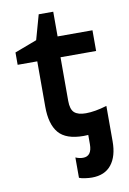

<svg xmlns="http://www.w3.org/2000/svg" viewBox="-99 -742 699 1041"><g transform="rotate(-10 250.0 -221.0)"><path d="M321 240Q392 240 428.5 194Q465 148 465 66V-129Q399 -109 349 -109Q306 -109 286 -127Q266 -145 266 -192V-432H462V-546H270V-682H190L152 -546L30 -500V-432H138V-182Q138 -86 178.5 -38Q219 10 316 10Q328 10 341 9V60Q341 126 292 126Q272 126 251 117V229Q262 234 283.5 237Q305 240 321 240Z"/></g></svg>

Font: Noto Sans Mono UI Condensed
Style: Bold
Weight: 700
Width: 3
Designer: Monotype Design team
Foundry: Monotype Imaging Inc.
Version: 1.000